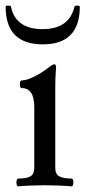

<svg xmlns="http://www.w3.org/2000/svg" viewBox="-24 -660 304 684"><path d="M41 -23.9Q71.3 -23.9 84.7 -32Q98.1 -40 98.1 -62V-278.8Q98.1 -346.2 53.2 -346.2Q48.8 -346.2 47.4 -353Q45.9 -359.9 47.6 -366.7Q49.3 -373.5 53.2 -373.5Q69.8 -373.5 95.7 -386Q121.6 -398.4 148.4 -418.9Q156.7 -425.3 161.9 -428.2Q167 -431.2 169.9 -431.2Q172.9 -431.2 174.3 -427.7Q175.8 -424.3 175.8 -417.5Q173.8 -395.5 173.3 -376.2Q172.9 -356.9 172.9 -342.3V-62Q172.9 -40 186.8 -32Q200.7 -23.9 231 -23.9Q235.4 -23.9 236.8 -16.8Q238.3 -9.8 236.6 -2.9Q234.9 3.9 231 3.9Q188.5 0 136.2 0Q83.5 0 41 3.9Q36.6 3.9 35.2 -3.2Q33.7 -10.3 35.4 -17.1Q37.1 -23.9 41 -23.9ZM-3.9 -636.2Q-3.9 -640.1 5.9 -640.1Q14.6 -640.1 15.1 -636.2Q23.4 -596.2 51.8 -576.2Q80.1 -556.2 127.4 -556.2Q174.8 -556.2 203.4 -576.2Q231.9 -596.2 241.2 -636.2Q242.2 -640.1 251 -640.1Q260.3 -640.1 260.3 -636.2Q260.3 -502 128.4 -502Q-3.9 -502 -3.9 -636.2Z"/></svg>

Font: Junicode Two Beta VF
Style: Regular
Weight: 400
Designer: Peter S. Baker
Foundry: Briery Creek Software
Version: Version 1.031 beta; ttfautohint (v1.8.1.43-b0c9)